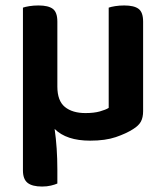

<svg xmlns="http://www.w3.org/2000/svg" viewBox="-20 -500 607 703"><path d="M134 183Q98 183 81 169.5Q64 156 64 124V-472Q72 -475 87.5 -477.5Q103 -480 121 -480Q157 -480 173.5 -467.5Q190 -455 190 -421V-183Q190 -131 217.5 -108.5Q245 -86 293 -86Q324 -86 345.5 -92Q367 -98 378 -105V-472Q386 -475 401.5 -477.5Q417 -480 435 -480Q471 -480 487.5 -467.5Q504 -455 504 -421V-93Q504 -70 496 -55Q488 -40 467 -27Q442 -11 404 2Q366 15 310 15Q223 15 180 -28Q185 7 187.5 44Q190 81 190 121V172Q181 176 166.5 179.5Q152 183 134 183Z"/></svg>

Font: Baloo Tammudu 2 SemiBold
Style: Regular
Weight: 600
Designer: Maithili Shingre, Omkar Shende and Ek Type
Foundry: Ek Type
Version: Version 1.640;hotconv 1.0.111;makeotfexe 2.5.65597; ttfautoh